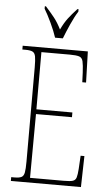

<svg xmlns="http://www.w3.org/2000/svg" viewBox="-61 -970 572 1010"><g transform="rotate(5 224.5 -465.5)"><path d="M36 0V-20H53Q78 -20 90 -26Q102 -32 105.5 -51Q109 -70 109 -108V-606Q109 -645 105.5 -663.5Q102 -682 90 -688Q78 -694 53 -694H36V-714H380L385 -550H365L363 -600Q361 -641 356.5 -660Q352 -679 336.5 -684Q321 -689 287 -689H137V-387H327V-362H137L135 -25H314Q347 -25 361 -29.5Q375 -34 379.5 -49Q384 -64 386 -94L390 -164H410L406 0ZM202 -771Q191 -805 171 -847.5Q151 -890 134 -918V-931H140Q167 -901 186.5 -876.5Q206 -852 224 -816Q241 -852 259.5 -876.5Q278 -901 306 -931H312V-918Q294 -890 275 -847.5Q256 -805 243 -771Z"/></g></svg>

Font: Noto Serif Tamil ExtraCondensed Thin
Style: Regular
Weight: 100
Width: 2
Designer: Indian Type Foundry, Tom Grace, and the Monotype Design Team
Foundry: Monotype Imaging Inc.
Version: Version 2.004; ttfautohint (v1.8.4.7-5d5b)